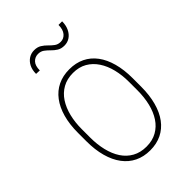

<svg xmlns="http://www.w3.org/2000/svg" viewBox="-217 -817 919 919"><g transform="rotate(-45 242.0 -357.5)"><path d="M56.6 -236.3V-293Q56.6 -350.6 69.3 -396Q82 -441.4 106 -473.1Q129.9 -504.9 164.3 -521.5Q198.7 -538.1 242.2 -538.1Q286.1 -538.1 320.3 -521.5Q354.5 -504.9 378.2 -473.1Q401.9 -441.4 414.3 -396Q426.8 -350.6 426.8 -293V-236.3Q426.8 -178.7 414.3 -132.8Q401.9 -86.9 378.2 -54.9Q354.5 -22.9 320.3 -6.1Q286.1 10.7 242.2 10.7Q198.7 10.7 164.3 -6.1Q129.9 -22.9 106 -54.9Q82 -86.9 69.3 -132.8Q56.6 -178.7 56.6 -236.3ZM82 -293V-236.3Q82 -189.5 91.8 -148.9Q101.6 -108.4 121.3 -78.4Q141.1 -48.3 171.4 -31.5Q201.7 -14.6 242.2 -14.6Q282.7 -14.6 312.7 -31.5Q342.8 -48.3 362.5 -78.4Q382.3 -108.4 392.1 -148.9Q401.9 -189.5 401.9 -236.3V-293Q401.9 -338.9 392.1 -378.7Q382.3 -418.5 362.3 -448.7Q342.3 -479 312.5 -496.1Q282.7 -513.2 242.2 -513.2Q201.7 -513.2 171.4 -496.1Q141.1 -479 121.3 -448.7Q101.6 -418.5 91.8 -378.7Q82 -338.9 82 -293ZM356 -724.6H380.4Q380.4 -697.8 370.6 -677.2Q360.8 -656.7 344.2 -645.5Q327.6 -634.3 306.6 -634.3Q284.7 -634.3 270 -643.6Q255.4 -652.8 243.7 -665Q231.9 -677.2 219.2 -686.5Q206.5 -695.8 188.5 -695.8Q167.5 -695.8 153.1 -680.7Q138.7 -665.5 138.7 -633.8L114.3 -634.8Q114.3 -661.1 124 -680.7Q133.8 -700.2 150.4 -710.9Q167 -721.7 188 -721.7Q209.5 -721.7 224.4 -712.4Q239.3 -703.1 251.2 -690.7Q263.2 -678.2 275.9 -668.9Q288.6 -659.7 306.2 -659.7Q327.6 -659.7 341.8 -676.5Q356 -693.4 356 -724.6Z"/></g></svg>

Font: Roboto Condensed Thin
Style: Regular
Weight: 250
Width: 3
Designer: Christian Robertson
Foundry: Google
Version: Version 3.009; 2024